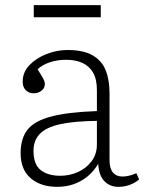

<svg xmlns="http://www.w3.org/2000/svg" viewBox="-20 -711 560 745"><path d="M202 14Q138 14 99 -19.5Q60 -53 60 -117Q60 -174 87 -208Q114 -242 179 -259Q244 -276 356 -280V-361Q356 -404 341 -429.5Q326 -455 299.5 -467Q273 -479 236 -479Q202 -479 172.5 -469Q143 -459 126 -442Q137 -425 143 -414.5Q149 -404 151.5 -397.5Q154 -391 154 -385Q154 -369 141 -359Q128 -349 110 -349Q92 -349 80 -361Q68 -373 68 -394Q68 -431 94.5 -458.5Q121 -486 161 -501.5Q201 -517 242 -517Q303 -517 339 -496.5Q375 -476 390 -438.5Q405 -401 405 -349V-89Q405 -58 418 -42Q431 -26 456 -26Q468 -26 482 -29.5Q496 -33 509 -39L520 -15Q504 -1 483 6.5Q462 14 439 14Q407 14 385.5 -7.5Q364 -29 361 -75Q343 -45 318.5 -25.5Q294 -6 265 4Q236 14 202 14ZM214 -29Q250 -29 282.5 -43.5Q315 -58 335.5 -85.5Q356 -113 356 -150V-242Q267 -241 213 -229Q159 -217 134.5 -191.5Q110 -166 110 -126Q110 -73 138 -51Q166 -29 214 -29ZM111 -644V-691H371V-644Z"/></svg>

Font: Literata ExtraLight
Style: Regular
Weight: 250
Designer: Latin by Veronika Burian and Jose Scaglione. Greek by Irene Vlachou. Cyrillic by Vera Evstafieva.
Foundry: TypeTogether
Version: Version 3.103;gftools[0.9.29]